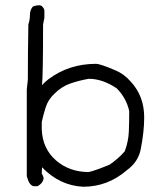

<svg xmlns="http://www.w3.org/2000/svg" viewBox="-20 -717 614 731"><path d="M318 -62Q344 -68 397 -90Q431 -113 455 -141Q469 -179 470.5 -215.5Q472 -252 472 -294Q461 -344 424 -381Q370 -417 318 -417Q283 -411 249 -399.5Q215 -388 188 -361Q163 -338 153.5 -307Q144 -276 139 -253V-224Q142 -151 193 -106.5Q244 -62 318 -62ZM297 -6Q208 -10 140 -80L139 -56Q146 -45 146 -37L144 -30Q140 -18 123 -8H107Q95 -12 88 -28L82 -46V-377L86 -413Q86 -519 88 -624Q94 -642 94 -660.5Q94 -679 105 -692Q117 -697 130 -697Q137 -697 142.5 -690.5Q148 -684 149 -678V-649L144 -624Q144 -433 140 -393Q151 -405 164 -415Q242 -474 346 -474Q361 -474 420 -449Q453 -435 478 -406Q529 -351 529 -270Q529 -216 516 -150Q507 -101 463 -69Q390 -6 297 -6Z"/></svg>

Font: Yozai
Style: Regular
Weight: 400
Designer: LXGW / Y.OzVox
Foundry: LXGW / Y.OzVox
Version: Version 0.861;October 22, 2024